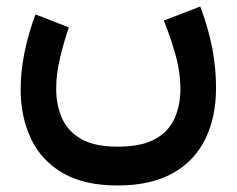

<svg xmlns="http://www.w3.org/2000/svg" viewBox="-20 -358 732 594"><path d="M343.8 95.7Q418.5 95.7 460.7 71.8Q502.9 47.9 520.5 7.3Q538.1 -33.2 538.1 -82Q538.1 -136.7 521.7 -192.9Q505.4 -249 486.8 -294.4L599.6 -337.9Q625.5 -268.6 637 -207.5Q648.4 -146.5 648.4 -86.4Q648.4 4.9 614.7 73Q581.1 141.1 513.4 178.5Q445.8 215.8 343.8 215.8Q238.8 215.8 172.4 176.3Q106 136.7 75 69.3Q43.9 2 43.9 -81.1Q43.9 -136.7 55.9 -196Q67.9 -255.4 89.8 -313.5L192.9 -273.4Q176.3 -224.6 165 -175.8Q153.8 -127 153.8 -83.5Q153.8 -34.7 171.1 6.1Q188.5 46.9 230 71.3Q271.5 95.7 343.8 95.7Z"/></svg>

Font: Vazirmatn RD UI SemiBold
Style: Regular
Weight: 600
Designer: Saber Rastikerdar
Foundry: Saber Rastikerdar
Version: Version 33.003